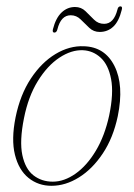

<svg xmlns="http://www.w3.org/2000/svg" viewBox="-20 -577 420 604"><path d="M244 -431.5Q310 -429.5 340.2 -369.2Q370.5 -309 350.5 -211.5Q336 -143 303.2 -94Q270.5 -45 228.2 -18.8Q186 7.5 142 7.5Q100.5 7.5 69.8 -17.2Q39 -42 27 -90.2Q15 -138.5 29 -208Q43.5 -279 77 -329.8Q110.5 -380.5 154.5 -407Q198.5 -433.5 244 -431.5ZM146 -5.5Q182 -5.5 217.8 -30.8Q253.5 -56 281.5 -102.8Q309.5 -149.5 323.5 -214Q338 -283.5 329.5 -328.2Q321 -373 297 -395.2Q273 -417.5 241 -419Q204.5 -420.5 166.8 -395.5Q129 -370.5 99 -322Q69 -273.5 55.5 -205.5Q41 -133.5 50.2 -89.5Q59.5 -45.5 85.2 -25.5Q111 -5.5 146 -5.5ZM293.5 -476.5Q274.5 -476.5 260.8 -489.5Q247 -502.5 233.8 -515.8Q220.5 -529 202.5 -529Q171.5 -529 160.5 -484.5Q158 -474.5 151 -474.5Q144 -474.5 146.5 -485Q155.5 -520.5 173.8 -537.8Q192 -555 216 -555Q235.5 -555 249 -541.8Q262.5 -528.5 275.8 -515.2Q289 -502 307.5 -502Q338 -502 349.5 -547Q351.5 -557 359 -557Q366 -557 363 -546Q354 -509.5 336.2 -493Q318.5 -476.5 293.5 -476.5Z"/></svg>

Font: Fraunces 144pt Soft Thin
Style: Italic
Weight: 100
Italic angle: -16°
Version: Version 1.000;[0bf87f6ff]